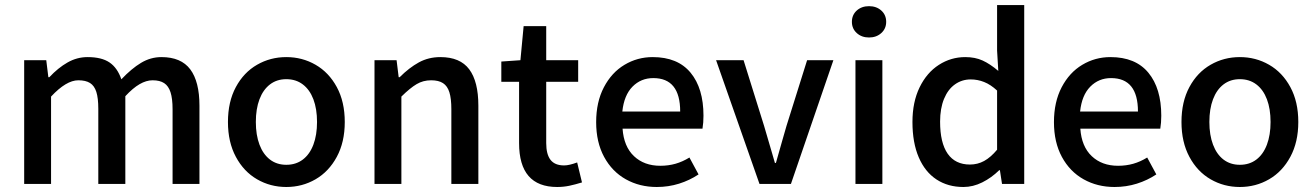

<svg xmlns="http://www.w3.org/2000/svg" viewBox="-20 -728 5201 760"><path d="M175.3 -422.4Q210 -459.5 247.3 -480.7Q284.7 -502 326.7 -502Q382.3 -502 413.6 -480.7Q444.8 -459.5 460.4 -414.1Q500.5 -456.5 538.3 -479.2Q576.2 -502 619.1 -502Q696.8 -502 733.2 -453.4Q769.5 -404.8 769.5 -309.6V0H663.1V-295.4Q663.1 -337.9 655 -362.8Q647 -387.7 629.9 -398.9Q612.8 -410.2 584 -410.2Q559.1 -410.2 532.5 -394.8Q505.9 -379.4 476.1 -347.2V0H369.1V-297.4Q369.1 -339.8 361.3 -364.3Q353.5 -388.7 336.4 -399.4Q319.3 -410.2 290 -410.2Q242.2 -410.2 182.1 -345.7V0H75.7V-489.7H163.1L171.4 -422.4Z M1113.3 12.2Q1050.3 12.2 997.6 -18.3Q944.8 -48.8 913.6 -107.2Q882.3 -165.5 882.3 -245.1Q882.3 -325.2 913.6 -383.3Q944.8 -441.4 997.6 -471.7Q1050.3 -502 1113.3 -502Q1176.3 -502 1229 -471.7Q1281.7 -441.4 1313.2 -383.3Q1344.7 -325.2 1344.7 -245.1Q1344.7 -165.5 1313.2 -107.2Q1281.7 -48.8 1229 -18.3Q1176.3 12.2 1113.3 12.2ZM1113.3 -414.6Q1075.7 -414.6 1048.6 -393.8Q1021.5 -373 1007.1 -335Q992.7 -296.9 992.7 -245.1Q992.7 -193.8 1007.1 -155.5Q1021.5 -117.2 1048.6 -96.4Q1075.7 -75.7 1113.3 -75.7Q1151.4 -75.7 1178.7 -96.4Q1206.1 -117.2 1220.5 -155.5Q1234.9 -193.8 1234.9 -245.1Q1234.9 -296.9 1220.5 -335Q1206.1 -373 1178.7 -393.8Q1151.4 -414.6 1113.3 -414.6Z M1562 -422.4Q1599.6 -460 1637.9 -481Q1676.3 -502 1723.1 -502Q1801.3 -502 1837.4 -453.6Q1873.5 -405.3 1873.5 -309.6V0H1766.6V-295.4Q1766.6 -337.9 1758.8 -362.8Q1751 -387.7 1733.6 -398.9Q1716.3 -410.2 1686.5 -410.2Q1654.8 -410.2 1629.2 -395Q1603.5 -379.9 1568.8 -345.7V0H1462.4V-489.7H1549.8L1558.1 -422.4Z M2040 -489.7 2052.7 -624.5H2142.1V-489.7H2268.6V-404.3H2142.1V-161.6Q2142.1 -117.2 2159.2 -95.2Q2176.3 -73.2 2212.9 -73.2Q2232.9 -73.2 2264.6 -85L2283.7 -5.9Q2256.8 2.4 2233.6 7.3Q2210.4 12.2 2185.5 12.2Q2034.7 12.2 2034.7 -161.6V-404.3H1964.4V-484.4Z M2760.7 -218.8H2444.3Q2449.2 -147.9 2489.5 -109.9Q2529.8 -71.8 2593.8 -71.8Q2625.5 -71.8 2653.8 -79.8Q2682.1 -87.9 2709 -104.5L2745.1 -37.6Q2710 -14.2 2668 -1Q2626 12.2 2579.6 12.2Q2511.7 12.2 2457.3 -18.3Q2402.8 -48.8 2371.3 -106.9Q2339.8 -165 2339.8 -244.6Q2339.8 -324.2 2370.4 -382.6Q2400.9 -440.9 2451.9 -471.4Q2502.9 -502 2563.5 -502Q2662.6 -502 2713.6 -440.2Q2764.6 -378.4 2764.6 -270Q2764.6 -242.2 2760.7 -218.8ZM2443.4 -286.6H2672.4Q2672.4 -418.9 2565.9 -418.9Q2517.1 -418.9 2483.6 -385Q2450.2 -351.1 2443.4 -286.6Z M3034.2 -128.4 3047.4 -83H3051.3Q3060.5 -117.2 3076.7 -172.4L3093.3 -230L3174.8 -489.7H3278.8L3110.8 0H2986.3L2814.5 -489.7H2923.3L3004.4 -230Q3013.7 -196.8 3034.2 -128.4Z M3487.8 -641.6Q3487.8 -614.7 3468.5 -597.2Q3449.2 -579.6 3419.9 -579.6Q3390.6 -579.6 3371.3 -597.2Q3352.1 -614.7 3352.1 -641.6Q3352.1 -668.9 3371.3 -686.3Q3390.6 -703.6 3419.9 -703.6Q3449.2 -703.6 3468.5 -686.3Q3487.8 -668.9 3487.8 -641.6ZM3366.2 0V-489.7H3472.7V0Z M3926.8 -527.8V-708H4034.2V0H3946.3L3938 -54.2H3935.1Q3904.8 -24.4 3868.2 -6.1Q3831.5 12.2 3793.5 12.2Q3732.4 12.2 3687 -17.6Q3641.6 -47.4 3616.7 -105.2Q3591.8 -163.1 3591.8 -245.1Q3591.8 -324.2 3620.1 -382.3Q3648.4 -440.4 3696.3 -471.2Q3744.1 -502 3800.8 -502Q3839.8 -502 3869.4 -488.5Q3898.9 -475.1 3931.6 -447.3ZM3926.8 -369.6Q3901.4 -393.1 3875.7 -403.3Q3850.1 -413.6 3822.3 -413.6Q3787.6 -413.6 3760 -394Q3732.4 -374.5 3716.8 -336.7Q3701.2 -298.8 3701.2 -246.6Q3701.2 -162.6 3731.2 -119.6Q3761.2 -76.7 3819.3 -76.7Q3849.6 -76.7 3875.5 -90.8Q3901.4 -105 3926.8 -135.3Z M4572.8 -218.8H4256.3Q4261.2 -147.9 4301.5 -109.9Q4341.8 -71.8 4405.8 -71.8Q4437.5 -71.8 4465.8 -79.8Q4494.1 -87.9 4521 -104.5L4557.1 -37.6Q4522 -14.2 4480 -1Q4438 12.2 4391.6 12.2Q4323.7 12.2 4269.3 -18.3Q4214.8 -48.8 4183.3 -106.9Q4151.9 -165 4151.9 -244.6Q4151.9 -324.2 4182.4 -382.6Q4212.9 -440.9 4263.9 -471.4Q4314.9 -502 4375.5 -502Q4474.6 -502 4525.6 -440.2Q4576.7 -378.4 4576.7 -270Q4576.7 -242.2 4572.8 -218.8ZM4255.4 -286.6H4484.4Q4484.4 -418.9 4377.9 -418.9Q4329.1 -418.9 4295.7 -385Q4262.2 -351.1 4255.4 -286.6Z M4887.7 12.2Q4824.7 12.2 4772 -18.3Q4719.2 -48.8 4688 -107.2Q4656.7 -165.5 4656.7 -245.1Q4656.7 -325.2 4688 -383.3Q4719.2 -441.4 4772 -471.7Q4824.7 -502 4887.7 -502Q4950.7 -502 5003.4 -471.7Q5056.2 -441.4 5087.6 -383.3Q5119.1 -325.2 5119.1 -245.1Q5119.1 -165.5 5087.6 -107.2Q5056.2 -48.8 5003.4 -18.3Q4950.7 12.2 4887.7 12.2ZM4887.7 -414.6Q4850.1 -414.6 4823 -393.8Q4795.9 -373 4781.5 -335Q4767.1 -296.9 4767.1 -245.1Q4767.1 -193.8 4781.5 -155.5Q4795.9 -117.2 4823 -96.4Q4850.1 -75.7 4887.7 -75.7Q4925.8 -75.7 4953.1 -96.4Q4980.5 -117.2 4994.9 -155.5Q5009.3 -193.8 5009.3 -245.1Q5009.3 -296.9 4994.9 -335Q4980.5 -373 4953.1 -393.8Q4925.8 -414.6 4887.7 -414.6Z"/></svg>

Font: Varta
Style: Bold
Weight: 700
Designer: Joana Correia, Viktoriya Grabowska, Eben Sorkin
Foundry: Sorkin Type
Version: Version 1.002; ttfautohint (v1.3) -l 8 -r 24 -G 200 -x 12 -H